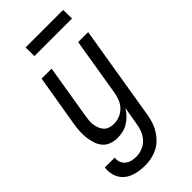

<svg xmlns="http://www.w3.org/2000/svg" viewBox="-299 -770 1059 1059"><g transform="rotate(-45 230.0 -240.5)"><path d="M153 223Q131 223 108.5 220Q86 217 65.5 209.5Q45 202 28.5 189Q12 176 1.5 158Q-9 140 -13 118Q-17 96 -14 73H63Q60 92 66.5 108.5Q73 125 86.5 135.5Q100 146 117 150Q134 154 153 154Q176 154 200.5 144Q225 134 242 115Q259 96 268 72.5Q277 49 280 26L298 -79Q287 -60 271 -43Q255 -26 235.5 -14Q216 -2 194 3Q172 8 151 8Q126 8 102.5 -0.5Q79 -9 64 -27Q49 -45 41.5 -68Q34 -91 31 -115.5Q28 -140 29.5 -165.5Q31 -191 35 -216L86 -520H164L112 -205Q109 -188 107.5 -171.5Q106 -155 108.5 -139Q111 -123 117 -108Q123 -93 133.5 -82Q144 -71 160 -66Q176 -61 193 -61Q215 -61 237.5 -70Q260 -79 277 -96.5Q294 -114 302.5 -136Q311 -158 315 -180L371 -520H449L357 37Q353 61 345 85Q337 109 323.5 131Q310 153 291 171.5Q272 190 249 201.5Q226 213 201.5 218Q177 223 153 223ZM146 -636 145 -704H438L439 -636Z"/></g></svg>

Font: Iosevka QP
Style: Italic
Weight: 400
Italic angle: -9°
Designer: Belleve Invis
Foundry: Belleve Invis
Version: Version 20.0.0; ttfautohint (v1.8.4)